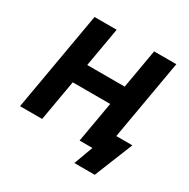

<svg xmlns="http://www.w3.org/2000/svg" viewBox="-183 -869 1158 1174"><g transform="rotate(30 396.0 -282.5)"><path d="M731.4 -700 609.4 0H452.6L574.6 -700ZM32 0 154 -700H310.2L188.2 0ZM165 -287.4 190.2 -423.4H608L584 -287.4ZM543.2 0H510.6L548.2 -136H746.6L637.4 135H493.6Z"/></g></svg>

Font: Fixel Italic Variable Display Thin
Style: Italic
Weight: 100
Italic angle: -10°
Designer: AlfaBravo + MacPaw
Foundry: Kyrylo Tkachov, Marchela Mozhyna, Serhii Makarenko, Maria Weinstein, Zakhar Kryvoshyya
Version: Version 1.210;Glyphs 3.2 (3217)